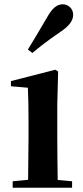

<svg xmlns="http://www.w3.org/2000/svg" viewBox="-20 -875 389 895"><path d="M110 -644 131 -628C165 -657 201 -685 261 -726C303 -754 321 -779 321 -806C321 -836 297 -855 273 -855C245 -855 224 -837 200 -795C160 -727 136 -686 110 -644ZM110 0H316V-30L249 -36C248 -94 247 -180 247 -235V-388L251 -542L238 -550L31 -497V-473L110 -466C112 -418 113 -375 113 -308V-235L111 -37L39 -30V0Z"/></svg>

Font: Source Han Serif CN
Style: Bold
Weight: 700
Designer: Ryoko NISHIZUKA 西塚涼子 (kana & ideographs); Frank Grießhammer (Latin, Greek & Cyrillic); Wenlong ZHANG 张文龙 (bopomofo); San
Foundry: Adobe
Version: Version 2.003;hotconv 1.1.1;makeotfexe 2.6.0